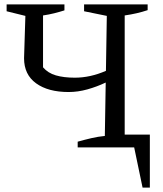

<svg xmlns="http://www.w3.org/2000/svg" viewBox="-20 -668 738 870"><path d="M291 -251Q198 -251 143.5 -290.5Q89 -330 89 -404L95 -596L10 -617V-648H272V-621Q250 -614 226 -608Q202 -602 175 -598V-363Q197 -337 233 -326.5Q269 -316 319 -316Q389 -316 460 -347L464 -596L361 -617V-648H649V-622Q625 -614 599 -608Q573 -602 545 -598V-58H659V182H626L588 0H332V-26Q364 -35 394 -42Q424 -49 455 -52L459 -294Q419 -275 376 -263Q333 -251 291 -251Z"/></svg>

Font: Piazzolla
Style: Regular
Weight: 400
Designer: Juan Pablo del Peral
Foundry: Huerta Tipografica
Version: Version 1.330